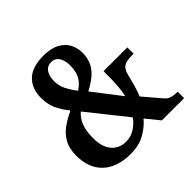

<svg xmlns="http://www.w3.org/2000/svg" viewBox="-185 -893 1073 1073"><g transform="rotate(-45 351.5 -357.0)"><path d="M260 10Q154 10 95.5 -45Q37 -100 37 -199Q37 -257 59.5 -295Q82 -333 117.5 -357.5Q153 -382 193 -400Q157 -445 141.5 -482.5Q126 -520 126 -567Q126 -639 169.5 -681.5Q213 -724 302 -724Q361 -724 398 -704Q435 -684 452 -652Q469 -620 469 -582Q469 -521 437 -480Q405 -439 339 -405L466 -240Q473 -271 476 -309.5Q479 -348 479 -382V-425H667V-375H652Q633 -375 614.5 -372Q596 -369 582 -355.5Q568 -342 561 -312Q554 -282 544.5 -248.5Q535 -215 522 -182L610 -79Q624 -62 643 -56.5Q662 -51 683 -51H691V0H515L450 -80Q421 -44 373.5 -17Q326 10 260 10ZM301 -448Q338 -472 354 -503Q370 -534 370 -581Q370 -620 354 -644Q338 -668 308 -668Q277 -668 260.5 -644.5Q244 -621 244 -580Q244 -545 259 -514.5Q274 -484 301 -448ZM289 -57Q329 -57 360.5 -77.5Q392 -98 412 -127L230 -355Q173 -310 173 -202Q173 -131 205 -94Q237 -57 289 -57Z"/></g></svg>

Font: Noto Serif Khmer Condensed
Style: Bold
Weight: 700
Width: 3
Designer: Danh Hong and the Monotype Design Team
Foundry: Monotype Imaging Inc.
Version: Version 2.004; ttfautohint (v1.8.4.7-5d5b)